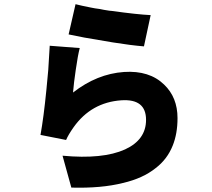

<svg xmlns="http://www.w3.org/2000/svg" viewBox="-20 -825 1009 915"><path d="M666 -604Q604 -609 517 -623L382 -646Q339 -654 307 -661L340 -805Q367 -798 413 -789Q431 -785 456 -782Q473 -778 501 -774L512 -773Q634 -756 698 -753ZM803 -131Q777 -66 722 -24Q661 25 566 47Q463 73 320 69L278 -83Q470 -65 576 -113Q676 -159 676 -254Q676 -355 558 -347Q415 -337 331 -219Q305 -182 295 -158L173 -182Q188 -265 201 -396L210 -492L217 -607L360 -596Q351 -562 341 -492Q332 -432 328 -384Q442 -473 571 -482Q692 -490 762 -422Q826 -361 826 -262Q826 -188 803 -131Z"/></svg>

Font: Xiangcui Wave Sans Xiangcui Wave Sans
Style: Regular
Weight: 800
Width: 3
Version: Version 0.920;March 28, 2024;FontCreator 14.0.0.2814 64-bit